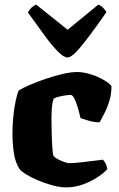

<svg xmlns="http://www.w3.org/2000/svg" viewBox="-20 -812 516 832"><path d="M266 0Q239 0 206.5 -9Q174 -18 143.5 -31Q113 -44 91.5 -57.5Q70 -71 65 -79Q46 -108 40 -149.5Q34 -191 34 -234Q34 -269 37.5 -305.5Q41 -342 47.5 -373Q54 -404 61 -420Q77 -430 108 -443.5Q139 -457 177 -470Q215 -483 251.5 -491.5Q288 -500 316 -500Q332 -500 352.5 -495.5Q373 -491 394.5 -482.5Q416 -474 434 -463Q452 -452 463 -439Q463 -405 454.5 -376.5Q446 -348 434.5 -325Q423 -302 412 -282Q389 -282 366 -288.5Q343 -295 329 -300Q323 -326 316 -349Q309 -372 301.5 -386.5Q294 -401 285 -401Q281 -401 266.5 -399Q252 -397 237 -393.5Q222 -390 213 -385Q210 -379 207.5 -365.5Q205 -352 204 -335Q203 -318 203 -299Q203 -271 204 -234.5Q205 -198 207 -169.5Q209 -141 212 -136Q215 -132 223.5 -126.5Q232 -121 243.5 -116Q255 -111 265 -108Q275 -105 279 -105Q299 -105 330.5 -108.5Q362 -112 389.5 -115.5Q417 -119 426 -120Q430 -116 436 -106.5Q442 -97 445 -80Q436 -67 408.5 -48Q381 -29 344 -14.5Q307 0 266 0ZM272 -563Q256 -563 230 -589.5Q204 -616 171.5 -660.5Q139 -705 101 -758Q106 -769 116 -778.5Q126 -788 137 -792L273 -683L406 -792Q417 -788 427 -778Q437 -768 441 -759Q404 -706 371 -661.5Q338 -617 313 -590Q288 -563 272 -563Z"/></svg>

Font: Texturina 12pt Black
Style: Regular
Weight: 900
Designer: Guillermo Torres Carreño
Foundry: Omnibus-Type
Version: Version 1.002